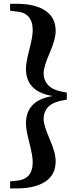

<svg xmlns="http://www.w3.org/2000/svg" viewBox="-20 -830 423 1029"><path d="M337.9 -334V-295.9Q268.6 -286.1 241.2 -259.8Q213.9 -233.4 213.9 -191.4Q213.9 -158.2 246.1 -85Q278.3 -11.7 278.3 34.2Q278.3 106.4 223.1 143.1Q168 179.7 70.3 179.7H34.2V141.6L67.4 138.7Q155.3 131.8 155.3 39.1Q155.3 3.9 137.2 -65.4Q119.1 -134.8 119.1 -168Q119.1 -293 262.7 -315.4Q119.1 -337.9 119.1 -461.9Q119.1 -495.1 137.2 -564Q155.3 -632.8 155.3 -668Q155.3 -761.7 67.4 -768.6L34.2 -772.5V-809.6H70.3Q168 -809.6 223.1 -772.9Q278.3 -736.3 278.3 -664.1Q278.3 -619.1 246.1 -545.9Q213.9 -472.7 213.9 -438.5Q213.9 -397.5 241.2 -370.6Q268.6 -343.8 337.9 -334Z"/></svg>

Font: Bpmf Zihi Serif Heavy
Style: Heavy
Weight: 900
Foundry: But Ko
Version: Version 1.320